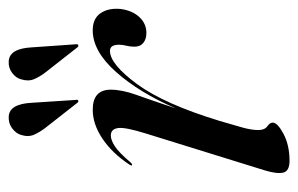

<svg xmlns="http://www.w3.org/2000/svg" viewBox="-142 -533 684 440"><g transform="rotate(-90 200.0 -313.0)"><path d="M41.5 -352.5Q39.5 -353 42.5 -358Q69 -398 102.2 -420.2Q135.5 -442.5 168.5 -442.5Q214.5 -442.5 214.5 -401Q214.5 -376 202.8 -343Q191 -310 171.5 -252Q207.5 -335.5 255 -389Q302.5 -442.5 350.5 -442.5Q377.5 -442.5 389.8 -424.5Q402 -406.5 399.5 -379Q396 -352 381 -335.8Q366 -319.5 344.5 -319.5Q330.5 -319.5 321.8 -326.5Q313 -333.5 313 -347Q313 -356.5 315.2 -365.2Q317.5 -374 317.5 -382Q317.5 -403 303.5 -403Q273 -403 227.2 -340.8Q181.5 -278.5 143 -152Q134 -121.5 128 -100.2Q122 -79 122 -63Q122 -48.5 130.5 -42.5Q139 -36.5 139 -30Q139 -19 113 -5.2Q87 8.5 51.5 8.5Q28 8.5 24.5 -5.8Q21 -20 29.5 -48L114 -320.5Q129 -368.5 126.5 -384.8Q124 -401 109.5 -401Q99 -401 84.8 -391.8Q70.5 -382.5 48 -356Q44 -351.5 41.5 -352.5ZM184.5 -581.5 191 -481.5Q192 -477.5 190 -476Q187.5 -474.5 185 -477L127 -551Q117 -564 111.2 -577.2Q105.5 -590.5 111 -607.5Q114.5 -618.5 126 -627.2Q137.5 -636 153.5 -635Q182 -633 184.5 -581.5ZM311.5 -581.5 318.5 -481.5Q319 -477.5 317.5 -476Q314.5 -474.5 312 -477L254 -551Q244 -564 238.5 -577.2Q233 -590.5 238.5 -607.5Q241.5 -618.5 253 -627.2Q264.5 -636 280 -635Q309 -633 311.5 -581.5Z"/></g></svg>

Font: Fraunces 144pt
Style: Italic
Weight: 400
Italic angle: -16°
Version: Version 1.000;[b76b70a41]